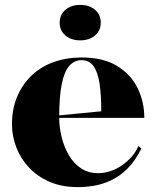

<svg xmlns="http://www.w3.org/2000/svg" viewBox="-20 -750 642 785"><path d="M314 -515Q402 -515 458.5 -480.5Q515 -446 542.5 -390Q570 -334 570 -268H219V-278L394 -295Q394 -362 387 -408.5Q380 -455 362.5 -479.5Q345 -504 313 -504Q284 -504 263.5 -481Q243 -458 232.5 -406.5Q222 -355 222 -270Q222 -230 232 -189.5Q242 -149 261.5 -115.5Q281 -82 311 -62Q341 -42 382 -42Q405 -42 429 -49.5Q453 -57 475 -71.5Q497 -86 515.5 -106Q534 -126 546 -153L558 -143Q533 -92 501 -60.5Q469 -29 433.5 -12.5Q398 4 363.5 9.5Q329 15 298 15Q232 15 182 -7Q132 -29 98 -65.5Q64 -102 46.5 -148Q29 -194 29 -242Q29 -305 50.5 -355.5Q72 -406 110 -442Q148 -478 200 -496.5Q252 -515 314 -515ZM308 -730Q345 -730 368.5 -710Q392 -690 392 -657Q392 -625 368.5 -605Q345 -585 308 -585Q271 -585 247.5 -605Q224 -625 224 -657Q224 -690 247.5 -710Q271 -730 308 -730Z"/></svg>

Font: Kalnia SemiBold
Style: Regular
Weight: 600
Designer: Frida Medrano
Foundry: Frida Medrano
Version: Version 1.105